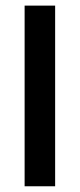

<svg xmlns="http://www.w3.org/2000/svg" viewBox="-20 -650 278 670"><path d="M65.9 0V-630.4H172.4V0Z"/></svg>

Font: Open Sans
Style: Regular
Weight: 600
Width: 3
Foundry: Ascender Corporation
Version: Version 1.000